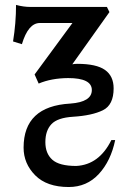

<svg xmlns="http://www.w3.org/2000/svg" viewBox="-20 -501 521 783"><path d="M260.3 261.7Q170.9 261.7 123.5 213.9Q76.2 166 76.2 101.1Q76.2 -67.9 266.6 -78.6Q354.5 -85 354.5 -133.8Q354.5 -182.6 257.8 -182.6Q189.5 -182.1 137.7 -160.2L121.1 -197.3L275.4 -407.2H142.6Q95.2 -407.2 69.3 -320.8L33.2 -332Q45.4 -406.7 45.4 -481Q75.7 -472.7 104.5 -472.7H416L426.3 -451.7L274.9 -238.8Q283.7 -240.7 294.9 -240.7Q373 -240.7 408.2 -215.8Q443.4 -190.9 443.4 -140.6Q443.4 -72.8 399.4 -51.3Q355.5 -29.8 278.3 -24.9Q214.4 -21 189.7 5.4Q165 31.7 165 78.6Q165 125 193.4 150.4Q221.7 175.8 291 175.8Q384.3 170.9 434.1 70.3H449.7Q432.1 155.3 383.1 208.5Q334 261.7 260.3 261.7Z"/></svg>

Font: Kelvinch
Style: Bold
Weight: 700
Designer: Paul James Miller
Foundry: High-Logic / Made with FontCreator
Version: Version 3.501;March 28, 2021;FontCreator 13.0.0.2683 64-bit